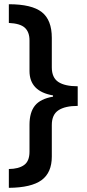

<svg xmlns="http://www.w3.org/2000/svg" viewBox="-20 -734 411 912"><path d="M226.1 9.8Q226.1 85.9 177.5 121.6Q128.9 157.2 22 158.2V68.8Q68.4 68.4 94.2 50Q120.1 31.7 120.1 -13.2V-141.1Q120.1 -200.2 146 -232.4Q171.9 -264.6 231.9 -274.9V-280.8Q120.1 -299.8 120.1 -397V-542Q120.1 -582 97.9 -602.3Q75.7 -622.6 22 -625V-713.9Q130.9 -713.9 178.5 -676.5Q226.1 -639.2 226.1 -554.2V-414.1Q226.1 -365.2 257.1 -344.7Q288.1 -324.2 349.1 -324.2V-231Q289.1 -231 257.6 -210.2Q226.1 -189.5 226.1 -140.1Z"/></svg>

Font: OpenSans-Semibold
Style: Regular
Weight: 600
Foundry: Ascender Corporation
Version: Version 1.10